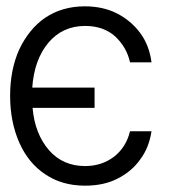

<svg xmlns="http://www.w3.org/2000/svg" viewBox="-20 -574 555 607"><path d="M135 -99Q179 -49 249 -49Q302 -49 341 -79Q379 -109 391 -159H459Q451 -107 424 -71Q397 -32 351 -9Q308 13 249 13Q176 13 123 -23Q70 -58 41 -123Q12 -189 12 -271Q12 -354 41 -418Q72 -483 123 -518Q177 -554 248 -554Q305 -554 349 -532Q394 -509 423 -470Q452 -431 459 -377H391Q381 -424 344 -459Q307 -492 249 -492Q178 -492 133 -439Q88 -385 82 -297H279V-233H83Q90 -151 135 -99Z"/></svg>

Font: Sinter Normal
Style: Regular
Weight: 350
Foundry: Adobe & rsms
Version: Version 1.000